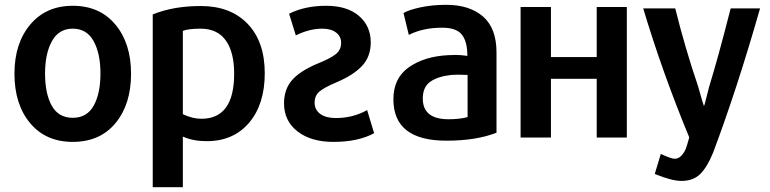

<svg xmlns="http://www.w3.org/2000/svg" viewBox="-20 -571 3198 797"><path d="M524 -265Q524 -138 459.5 -60Q395 18 282 18Q170 18 105 -60Q40 -138 40 -265Q40 -391 105.5 -469Q171 -547 282 -547Q394 -547 459 -469Q524 -391 524 -265ZM167 -266Q167 -182 195 -132Q223 -82 282 -82Q341 -82 369 -132.5Q397 -183 397 -266Q397 -349 368.5 -400.5Q340 -452 282 -452Q224 -452 195.5 -400Q167 -348 167 -266Z M1079 -267Q1079 -138 1014 -61.5Q949 15 838 15Q781 15 739 -4V206H614V-511Q699 -546 814 -546Q937 -546 1008 -472Q1079 -398 1079 -267ZM952 -265Q952 -355 917 -403.5Q882 -452 813 -452Q763 -452 739 -443V-97Q779 -78 816 -78Q952 -78 952 -265Z M1159 -142Q1159 -199 1191 -237Q1223 -275 1296 -306Q1351 -328 1373.5 -346Q1396 -364 1396 -393Q1396 -420 1375 -436Q1354 -452 1318 -452Q1264 -452 1208 -424L1180 -514Q1246 -547 1334 -547Q1421 -547 1470 -505Q1519 -463 1519 -395Q1519 -336 1483 -297.5Q1447 -259 1376 -229Q1326 -208 1306 -191Q1286 -174 1286 -145Q1286 -115 1309.5 -98Q1333 -81 1374 -81Q1445 -81 1504 -114L1533 -18Q1466 18 1364 18Q1271 18 1215 -25.5Q1159 -69 1159 -142Z M2041 -353V-20Q1956 13 1833 13Q1613 13 1613 -159Q1613 -247 1677.5 -292Q1742 -337 1840 -342Q1844 -342 1855.5 -342.5Q1867 -343 1873 -343Q1892 -343 1920 -339Q1920 -399 1897 -427.5Q1874 -456 1816 -456Q1735 -456 1677 -426L1655 -517Q1677 -530 1725.5 -540.5Q1774 -551 1832 -551Q1929 -551 1985 -502.5Q2041 -454 2041 -353ZM1921 -85V-260Q1876 -262 1854 -260Q1798 -254 1766.5 -232Q1735 -210 1735 -162Q1735 -76 1842 -76Q1889 -76 1921 -85Z M2582 -542V0H2457V-244H2267V0H2141V-542H2267V-334H2457V-542Z M3135 -536Q3040 -203 2940 63Q2915 124 2886 152Q2857 180 2809 180Q2768 180 2698 151L2723 68Q2766 88 2781 88Q2797 88 2809.5 74Q2822 60 2827.5 44.5Q2833 29 2839 7Q2840 2 2841 -1Q2730 -269 2650 -536H2783Q2823 -374 2878 -212Q2899 -137 2902 -131Q2904 -133 2907 -145.5Q2910 -158 2915.5 -179Q2921 -200 2924 -212Q2961 -332 3013 -536Z"/></svg>

Font: Repo
Style: DemiBold
Weight: 600
Designer: Stefan Peev
Foundry: Context Ltd
Version: Version 001.000